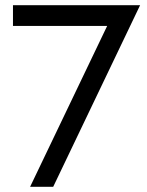

<svg xmlns="http://www.w3.org/2000/svg" viewBox="-20 -720 565 740"><path d="M30 -700H520L185 0H96L393 -620H30Z"/></svg>

Font: Venryn Sans
Style: Regular
Weight: 400
Designer: Owen Earl, indestructible type* (font) & Cristiano Sobral (main changes)
Version: Version 3.600; ttfautohint (v1.8.3)